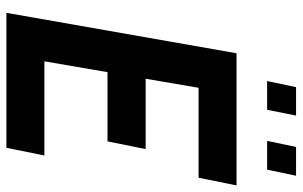

<svg xmlns="http://www.w3.org/2000/svg" viewBox="-188 -732 921 584"><g transform="rotate(90 272.0 -440.5)"><path d="M453.5 -115.5 430 0H19.5L142.5 -700H544.5L521 -584.5H247.5L220 -423.5H434L410.5 -307.5H200L167 -115.5ZM227 -793 245.5 -881H332L314.5 -793ZM409 -793 427.5 -881H515L496.5 -793Z"/></g></svg>

Font: Cabin Condensed
Style: Bold Italic
Weight: 700
Width: 3
Italic angle: -10°
Designer: Pablo Impallari
Foundry: Pablo Impallari. http://www.impallari.com Igino Marini. http://www.ikern.com
Version: Version 3.001; ttfautohint (v1.8.3)